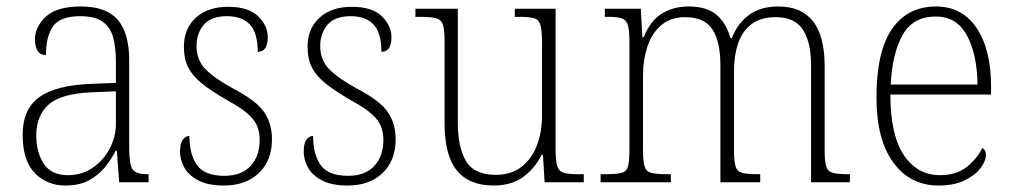

<svg xmlns="http://www.w3.org/2000/svg" viewBox="-20 -563 3130 593"><path d="M182 10Q125 10 87.5 -28.5Q50 -67 50 -147Q50 -226 101.5 -263Q153 -300 262 -304L338 -307V-371Q338 -416 329.5 -447.5Q321 -479 297 -496Q273 -513 228 -513Q166 -513 144 -482Q122 -451 122 -393Q88 -393 88 -442Q88 -480 121.5 -511.5Q155 -543 230 -543Q308 -543 343.5 -502Q379 -461 379 -377V-109Q379 -56 389 -40.5Q399 -25 435 -25H439V0H348L341 -97H337Q324 -71 304 -46.5Q284 -22 254.5 -6Q225 10 182 10ZM190 -22Q233 -22 266.5 -45Q300 -68 319 -104.5Q338 -141 338 -181V-281L265 -278Q167 -274 129.5 -239.5Q92 -205 92 -145Q92 -93 115 -57.5Q138 -22 190 -22Z M672 10Q622 10 592 -6Q562 -22 549 -46Q536 -70 536 -94Q536 -120 544.5 -131.5Q553 -143 565 -143Q565 -86 588.5 -53Q612 -20 673 -20Q726 -20 754 -50.5Q782 -81 782 -130Q782 -154 774.5 -173Q767 -192 746.5 -210.5Q726 -229 686 -251Q635 -280 605 -304Q575 -328 561.5 -354.5Q548 -381 548 -418Q548 -475 585 -508.5Q622 -542 685 -542Q747 -542 777 -513Q807 -484 807 -448Q807 -403 776 -403Q776 -461 752 -487Q728 -513 681 -513Q632 -513 609.5 -486.5Q587 -460 587 -421Q587 -377 615.5 -348.5Q644 -320 701 -289Q772 -252 796 -216.5Q820 -181 820 -133Q820 -67 779.5 -28.5Q739 10 672 10Z M1054 10Q1004 10 974 -6Q944 -22 931 -46Q918 -70 918 -94Q918 -120 926.5 -131.5Q935 -143 947 -143Q947 -86 970.5 -53Q994 -20 1055 -20Q1108 -20 1136 -50.5Q1164 -81 1164 -130Q1164 -154 1156.5 -173Q1149 -192 1128.5 -210.5Q1108 -229 1068 -251Q1017 -280 987 -304Q957 -328 943.5 -354.5Q930 -381 930 -418Q930 -475 967 -508.5Q1004 -542 1067 -542Q1129 -542 1159 -513Q1189 -484 1189 -448Q1189 -403 1158 -403Q1158 -461 1134 -487Q1110 -513 1063 -513Q1014 -513 991.5 -486.5Q969 -460 969 -421Q969 -377 997.5 -348.5Q1026 -320 1083 -289Q1154 -252 1178 -216.5Q1202 -181 1202 -133Q1202 -67 1161.5 -28.5Q1121 10 1054 10Z M1504 10Q1429 10 1391 -36.5Q1353 -83 1353 -184V-439Q1353 -473 1347.5 -488Q1342 -503 1326 -507Q1310 -511 1278 -511H1263V-536H1394V-183Q1394 -109 1419 -66Q1444 -23 1511 -23Q1559 -23 1591 -48Q1623 -73 1638.5 -114.5Q1654 -156 1654 -205V-433Q1654 -469 1649 -486Q1644 -503 1628.5 -507Q1613 -511 1580 -511H1570V-536H1696V-99Q1696 -65 1701.5 -49Q1707 -33 1722 -29Q1737 -25 1766 -25H1783V0H1662L1657 -85H1653Q1632 -43 1596 -16.5Q1560 10 1504 10Z M1835 0V-25H1852Q1884 -25 1899.5 -29Q1915 -33 1919.5 -49Q1924 -65 1924 -99V-436Q1924 -470 1919 -486Q1914 -502 1900 -506.5Q1886 -511 1858 -511H1848V-536H1959L1964 -448H1968Q1988 -498 2023.5 -520.5Q2059 -543 2107 -543Q2164 -543 2194 -516.5Q2224 -490 2236 -445H2240Q2258 -491 2293.5 -517Q2329 -543 2384 -543Q2527 -543 2527 -359V-97Q2527 -64 2532 -48.5Q2537 -33 2552.5 -29Q2568 -25 2599 -25H2605V0H2485V-361Q2485 -432 2460 -471Q2435 -510 2376 -510Q2329 -510 2300.5 -488Q2272 -466 2259.5 -428.5Q2247 -391 2247 -345V-99Q2247 -64 2252 -48.5Q2257 -33 2272.5 -29Q2288 -25 2319 -25H2328V0H2205V-361Q2205 -434 2180.5 -472Q2156 -510 2096 -510Q2051 -510 2022 -485Q1993 -460 1979.5 -419Q1966 -378 1966 -331V-98Q1966 -64 1971 -48.5Q1976 -33 1992 -29Q2008 -25 2040 -25H2052V0Z M2879 10Q2791 10 2739 -61Q2687 -132 2687 -262Q2687 -404 2735 -473.5Q2783 -543 2871 -543Q2951 -543 2996 -477Q3041 -411 3041 -294V-271H2730Q2730 -146 2771.5 -84Q2813 -22 2883 -22Q2934 -22 2966 -47.5Q2998 -73 3014 -106Q3025 -100 3025 -84Q3025 -66 3008.5 -44Q2992 -22 2959.5 -6Q2927 10 2879 10ZM2999 -302Q2998 -395 2966.5 -453.5Q2935 -512 2870 -512Q2800 -512 2768 -455.5Q2736 -399 2731 -302Z"/></svg>

Font: Noto Serif Khmer SemiCondensed ExtraLight
Style: Regular
Weight: 200
Width: 4
Designer: Danh Hong and the Monotype Design Team
Foundry: Monotype Imaging Inc.
Version: Version 2.004; ttfautohint (v1.8.4.7-5d5b)